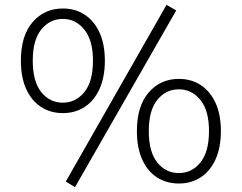

<svg xmlns="http://www.w3.org/2000/svg" viewBox="-20 -748 996 791"><path d="M289 23 251 0 666 -728 706 -705ZM239 -282Q188 -282 149 -307.5Q110 -333 88 -381Q66 -429 66 -498Q66 -601 114.5 -657Q163 -713 239 -713Q290 -713 329 -687.5Q368 -662 390 -614Q412 -566 412 -498Q412 -430 390 -381.5Q368 -333 329 -307.5Q290 -282 239 -282ZM239 -325Q292 -325 327.5 -368.5Q363 -412 363 -498Q363 -582 327.5 -626Q292 -670 239 -670Q185 -670 150 -626.5Q115 -583 115 -498Q115 -412 150 -368.5Q185 -325 239 -325ZM717 8Q666 8 627 -17Q588 -42 566 -90.5Q544 -139 544 -208Q544 -311 592.5 -367Q641 -423 717 -423Q768 -423 807 -397.5Q846 -372 868 -324Q890 -276 890 -208Q890 -140 868 -91.5Q846 -43 807 -17.5Q768 8 717 8ZM717 -35Q770 -35 805.5 -78.5Q841 -122 841 -208Q841 -293 805.5 -336.5Q770 -380 717 -380Q663 -380 628 -336.5Q593 -293 593 -208Q593 -122 628 -78.5Q663 -35 717 -35Z"/></svg>

Font: Nunito Sans 7pt ExtraLight
Style: Regular
Weight: 250
Designer: Vernon Adams
Foundry: Vernon Adams
Version: Version 3.101;gftools[0.9.27]